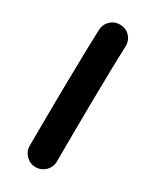

<svg xmlns="http://www.w3.org/2000/svg" viewBox="-158 -575 548 677"><g transform="rotate(30 116.0 -236.5)"><path d="M122.1 -529.3C106.9 -529.8 93.8 -525.4 82.5 -515.1C71.3 -504.9 64.9 -491.7 64.5 -476.6C59.6 -360.8 57.1 -101.6 57.1 0C57.1 15.1 62.5 27.8 73.7 39.1C84.5 49.8 97.2 55.2 112.3 55.2C127.4 55.2 140.6 49.8 151.9 39.1C162.6 27.8 168 15.1 168 0C168 -101.1 169.9 -360.4 174.8 -471.7C175.3 -486.8 170.9 -500.5 160.6 -511.7C150.4 -522.9 137.2 -528.8 122.1 -529.3Z"/></g></svg>

Font: Mikhak SemiBold
Style: Regular
Weight: 600
Designer: Amin Abedi
Version: Version 3.2